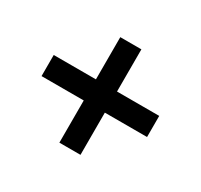

<svg xmlns="http://www.w3.org/2000/svg" viewBox="-112 -744 824 788"><g transform="rotate(30 300.0 -350.0)"><path d="M50 -300V-400H250V-600H350V-400H550V-300H350V-100H250V-300Z"/></g></svg>

Font: Matrix Sans
Style: Regular
Weight: 400
Designer: Brad Neil
Version: Version 1.100